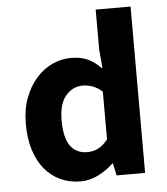

<svg xmlns="http://www.w3.org/2000/svg" viewBox="-52 -747 703 806"><g transform="rotate(-5 300.0 -344.5)"><path d="M256 12Q209 12 170.5 -6Q132 -24 104.5 -57.5Q77 -91 62 -139Q47 -187 47 -248Q47 -309 65 -357Q83 -405 112.5 -438.5Q142 -472 180 -490Q218 -508 259 -508Q301 -508 330 -494.5Q359 -481 384 -455H388L381 -532V-701H528V0H408L397 -51H394Q366 -24 330 -6Q294 12 256 12ZM294 -108Q319 -108 340 -118.5Q361 -129 381 -154V-355Q361 -373 340.5 -380.5Q320 -388 298 -388Q257 -388 227.5 -354Q198 -320 198 -250Q198 -176 223 -142Q248 -108 294 -108Z"/></g></svg>

Font: Source Code Pro
Style: Bold
Weight: 700
Monospace: yes
Designer: Paul D. Hunt, Teo Tuominen
Foundry: Adobe Systems Incorporated
Version: Version 2.030;PS 1.000;hotconv 16.6.51;makeotf.lib2.5.65220